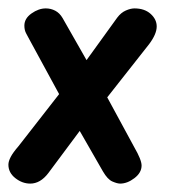

<svg xmlns="http://www.w3.org/2000/svg" viewBox="-51 -437 444 457"><path d="M21 0Q2 0 -14.5 -13Q-31 -26 -31 -45Q-31 -53 -25.5 -63.5Q-20 -74 -7 -89L117 -248L124 -251L228 -395Q237 -407 248.5 -412Q260 -417 269 -417Q293 -417 307.5 -404Q322 -391 322 -374Q322 -356 304 -332L178 -172L172 -170L64 -25Q45 0 21 0ZM235 0Q228 0 216.5 -5Q205 -10 194 -29L112 -172L19 -343Q16 -349 11.5 -357Q7 -365 7 -376Q7 -393 24 -405Q41 -417 58 -417Q70 -417 80.5 -411.5Q91 -406 98 -394L180 -250L270 -84Q277 -72 281.5 -61Q286 -50 286 -43Q286 -26 269 -13Q252 0 235 0Z"/></svg>

Font: Edu NSW ACT Foundation SemiBold
Style: Regular
Weight: 600
Version: Version 1.003